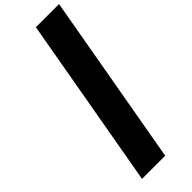

<svg xmlns="http://www.w3.org/2000/svg" viewBox="-401 -1314 1348 1348"><g transform="rotate(-45 273.0 -640.0)"><path d="M90 0H320L546 -1280H316Z"/></g></svg>

Font: Hussar Dziwak
Style: Kur
Weight: 400
Version: Version 1.022